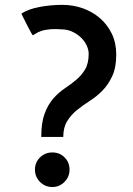

<svg xmlns="http://www.w3.org/2000/svg" viewBox="-20 -751 535 775"><path d="M235.4 -198.2H146.5Q146.5 -255.9 160.2 -292.5Q173.8 -329.1 195.3 -353.5Q216.8 -377.9 241.7 -394.5Q266.6 -411.1 288.1 -429.2Q309.6 -447.3 323.7 -471.2Q337.9 -495.1 337.9 -534.2Q337.9 -549.8 330.1 -566.9Q322.3 -584 308.6 -597.7Q294.9 -611.3 276.9 -620.6Q258.8 -629.9 240.2 -631.8Q205.1 -634.8 182.6 -632.8Q160.2 -630.9 146.5 -626Q132.8 -621.1 125.5 -616.2Q118.2 -611.3 112.3 -608.4Q111.3 -609.4 106 -618.2Q100.6 -627 94.2 -640.1Q87.9 -653.3 80.1 -668Q72.3 -682.6 66.4 -696.3Q95.7 -714.8 140.6 -723.1Q185.5 -731.4 231.4 -731.4Q274.4 -731.4 313.5 -717.8Q352.5 -704.1 382.8 -678.2Q413.1 -652.3 431.2 -615.2Q449.2 -578.1 449.2 -530.3Q449.2 -478.5 433.1 -443.8Q417 -409.2 393.6 -385.3Q370.1 -361.3 342.3 -343.8Q314.5 -326.2 290.5 -306.6Q266.6 -287.1 251 -261.7Q235.4 -236.3 235.4 -198.2ZM260.7 -66.4Q260.7 -37.1 240.2 -16.6Q219.7 3.9 191.4 3.9Q162.1 3.9 141.6 -16.6Q121.1 -37.1 121.1 -66.4Q121.1 -95.7 141.6 -115.7Q162.1 -135.7 191.4 -135.7Q220.7 -135.7 240.7 -115.7Q260.7 -95.7 260.7 -66.4Z"/></svg>

Font: Allerta
Style: Regular
Weight: 400
Designer: Matt McInerney
Foundry: Matt McInerney
Version: Version 1.0